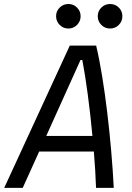

<svg xmlns="http://www.w3.org/2000/svg" viewBox="-40 -916 645 936"><path d="M-19.5 0 300.3 -693.8H428.7Q444.3 -628.4 458 -544.2Q471.7 -460 482.9 -366.5Q494.1 -272.9 502.2 -179Q510.3 -85 514.6 0H428.2Q426.8 -41.5 424.1 -86.2Q421.4 -130.9 417.5 -177.2H150.9L70.8 0ZM185.5 -253.4H410.6Q400.9 -358.4 387.7 -456.5Q374.5 -554.7 361.3 -623.5H352.5ZM496.6 -776.9Q471.7 -776.9 454.1 -794.4Q436.5 -812 436.5 -836.9Q436.5 -861.8 454.1 -879.2Q471.7 -896.5 496.6 -896.5Q521.5 -896.5 539.1 -879.2Q556.6 -861.8 556.6 -836.9Q556.6 -812 539.1 -794.4Q521.5 -776.9 496.6 -776.9ZM293.5 -776.9Q268.6 -776.9 251 -794.4Q233.4 -812 233.4 -836.9Q233.4 -861.8 251 -879.2Q268.6 -896.5 293.5 -896.5Q317.9 -896.5 335.4 -879.2Q353 -861.8 353 -836.9Q353 -812 335.4 -794.4Q317.9 -776.9 293.5 -776.9Z"/></svg>

Font: Cascadia Mono PL SemiLight
Style: Italic
Weight: 350
Italic angle: -10°
Monospace: yes
Designer: Aaron Bell
Foundry: Saja Typeworks
Version: Version 2404.023; ttfautohint (v1.8.4)